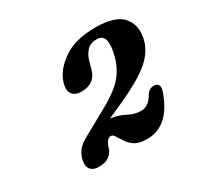

<svg xmlns="http://www.w3.org/2000/svg" viewBox="-94 -825 616 599"><g transform="rotate(-30 214.0 -525.0)"><path d="M71.5 -380.5Q80.5 -415 114 -432H113.5L196.5 -478Q253.5 -508 280.8 -536.8Q308 -565.5 319 -607.5Q338.5 -682 297.5 -682Q273.5 -682 260.8 -667.8Q248 -653.5 243 -633.5L236 -608.5Q224.5 -564 175 -564Q153 -564 143 -577Q133 -590 139.5 -614Q150 -653.5 193.8 -684.8Q237.5 -716 311.5 -716Q384 -716 410 -684.5Q436 -653 423.5 -605Q413.5 -567.5 379 -538Q344.5 -508.5 272 -475L209.5 -447Q238.5 -443 261 -431Q283.5 -419 306.5 -419Q319 -419 330 -426Q341 -433 352 -451.5Q357.5 -460.5 365.2 -464.2Q373 -468 380 -467.5Q404.5 -465.5 393 -434Q374 -382 345.5 -357.8Q317 -333.5 279 -333.5Q250 -333.5 234.2 -343.8Q218.5 -354 208 -372.5Q199.5 -385.5 195.2 -392Q191 -398.5 183.5 -398.5Q169 -398.5 159.5 -367.5Q155 -352.5 141.2 -343Q127.5 -333.5 104.5 -333.5Q84 -333.5 74.8 -345.8Q65.5 -358 71.5 -380.5Z"/></g></svg>

Font: Fraunces 72pt SuperSoft SemiBold
Style: Italic
Weight: 600
Italic angle: -16°
Version: Version 1.000;[b76b70a41]